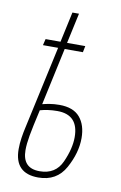

<svg xmlns="http://www.w3.org/2000/svg" viewBox="-78 -692 473 748"><g transform="rotate(10 159.0 -318.0)"><path d="M127 10Q200 10 233.5 -51Q267 -112 267 -170Q267 -222 241 -252.5Q215 -283 160 -283Q139 -283 121.5 -280Q104 -277 93 -274L142 -501H214L219 -526H147L173 -646H147L121 -526H62L56 -501H116L44 -171Q40 -154 36.5 -131Q33 -108 33 -86Q33 10 127 10ZM128 -15Q60 -15 60 -87Q60 -111 66 -145Q72 -179 88 -249Q102 -253 119 -255.5Q136 -258 156 -258Q240 -258 240 -169Q240 -124 215.5 -69.5Q191 -15 128 -15Z"/></g></svg>

Font: Noto Sans Display Condensed Thin
Style: Italic
Weight: 250
Width: 3
Italic angle: -12°
Designer: Monotype Design Team
Foundry: Monotype Imaging Inc.
Version: Version 1.900